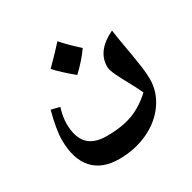

<svg xmlns="http://www.w3.org/2000/svg" viewBox="-157 -722 1025 1025"><g transform="rotate(-30 355.0 -210.0)"><path d="M295.9 144.5Q190.4 144.5 135.3 82.8Q80.1 21 80.1 -97.2Q80.1 -158.2 108.9 -267.1L161.1 -254.4Q145 -200.2 145 -161.1Q145 -76.7 182.6 -35.9Q220.2 4.9 298.8 4.9Q395 4.9 460.4 -20Q525.9 -44.9 584 -99.1Q568.4 -133.3 550.8 -165.5Q533.2 -197.8 518.6 -225.6Q503.9 -253.4 494.4 -276.1Q484.9 -298.8 484.9 -314.5Q484.9 -413.1 604 -469.2Q609.4 -427.7 617.2 -383.8Q625 -339.8 632.3 -297.1Q639.6 -254.4 644.8 -215.1Q649.9 -175.8 649.9 -143.6Q649.9 -65.4 603 1.5Q556.2 68.4 474.9 106.4Q393.6 144.5 295.9 144.5ZM421.9 -466.8Q386.2 -414.1 324.7 -356.4Q251.5 -417 217.8 -455.6Q288.6 -526.4 322.8 -565.4Q363.3 -519.5 421.9 -466.8Z"/></g></svg>

Font: Sahl Naskh
Style: Bold
Weight: 700
Designer: Pascal Zoghbi
Version: Version 1.001